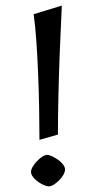

<svg xmlns="http://www.w3.org/2000/svg" viewBox="-20 -660 346 692"><path d="M122.2 -156Q122.2 -209 121.1 -269.7Q119.9 -330.4 117.4 -392.9Q114.9 -455.4 111.1 -511.1Q107.2 -566.8 101.2 -608.8L202.8 -639.8Q199.1 -562.8 195.7 -479.1Q192.3 -395.4 190.6 -316.7Q188.8 -238 188.8 -175ZM155.7 11.8Q149.1 11.8 138.2 7.2Q127.4 2.5 116.7 -5.2Q105.9 -12.8 98.9 -22.3Q91.8 -31.7 91.8 -40.3Q91.8 -49.1 98.1 -59.4Q104.4 -69.7 113.6 -79.4Q122.8 -89.1 132.4 -95.4Q142 -101.7 149.6 -101.7Q156.9 -101.7 167.5 -96.8Q178.1 -91.9 189.2 -84.2Q200.3 -76.5 207.4 -67.1Q214.4 -57.6 214.4 -49.3Q214.4 -40.5 208.4 -29.8Q202.3 -19.1 192.6 -9.6Q182.9 0 173.1 5.9Q163.2 11.8 155.7 11.8Z"/></svg>

Font: Ancizar Sans Thin
Style: Regular
Weight: 100
Designer: Cesar Puertas, Viviana Monsalve, Julian Moncada, Julian Prieto, Jose Castro, Mariel Hernandez, Felipe Aragon, Sara Alarc
Version: Version 8.100